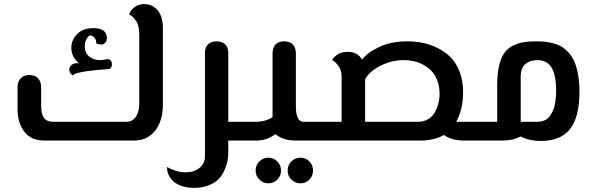

<svg xmlns="http://www.w3.org/2000/svg" viewBox="-20 -680 2889 929"><path d="M194.8 0Q129.9 0 97.4 -43Q64.9 -85.9 64.9 -151.9V-259.8Q64.9 -284.2 79.6 -300.5Q94.2 -316.9 122.1 -316.9Q150.4 -316.9 164.8 -300.5Q179.2 -284.2 179.2 -257.8V-169.9Q179.2 -127.9 192.6 -109.4Q206.1 -90.8 237.8 -90.8H591.8Q621.6 -90.8 637.7 -115.7Q653.8 -140.6 653.8 -178.2V-513.2Q653.8 -536.6 648.9 -554.7Q644 -572.8 635 -584Q626 -595.2 619.9 -600.3Q613.8 -605.5 605 -610.8Q607.9 -626 627.9 -643.1Q647.9 -660.2 678.2 -660.2Q717.8 -660.2 742.9 -629.9Q768.1 -599.6 768.1 -543.9V-174.8Q768.1 -95.2 730.5 -47.6Q692.9 0 628.9 0ZM333 -314Q318.4 -323.2 315.7 -338.4Q313 -353.5 325.4 -365Q337.9 -376.5 362.8 -374Q348.1 -383.8 336.7 -403.8Q325.2 -423.8 325.2 -448.2Q325.2 -486.3 353 -515.1Q380.9 -543.9 432.1 -543.9Q465.8 -543.9 481.4 -531.2Q497.1 -518.6 497.1 -497.1Q497.1 -480.5 488 -471.9Q479 -463.4 467.5 -464.6Q456.1 -465.8 445.8 -469.2Q446.8 -484.9 437.7 -496.6Q428.7 -508.3 414.1 -508.8Q405.3 -503.4 397.7 -489.5Q390.1 -475.6 390.1 -457Q390.1 -424.3 411.4 -406.7Q432.6 -389.2 462.9 -389.2Q470.2 -389.2 477.3 -390.1Q484.4 -391.1 491 -392.3Q497.6 -393.6 500 -394Q513.7 -394 518.8 -382.3Q523.9 -370.6 519.8 -358.6Q515.6 -346.7 506.8 -346.2Q335.9 -333.5 333 -314Z M1182.6 -90.8V0H1084.5V58.1Q1084.5 77.6 1081.1 97.4Q1077.6 117.2 1066.9 141.8Q1056.2 166.5 1039.1 185.1Q1022 203.6 991 216.3Q960 229 919.4 229Q882.8 229 855.2 218.5Q827.6 208 813.5 192.1Q799.3 176.3 793.2 159.7Q787.1 143.1 788.6 127.9Q805.7 138.7 830.6 146.2Q855.5 153.8 878.4 153.8Q919.9 153.8 945.8 132.1Q971.7 110.4 971.7 77.1V-425.8Q971.7 -452.1 987.3 -466.1Q1002.9 -480 1028.3 -480Q1053.7 -480 1069.1 -465.8Q1084.5 -451.7 1084.5 -424.8V-90.8Z M1447.8 -90.8H1532.7V0H1408.7Q1350.6 0 1312.5 -30.8Q1272.5 -1.5 1225.6 0H1182.6V-90.8H1225.6Q1266.1 -92.3 1298.8 -112.8V-421.9Q1298.8 -448.2 1312.7 -464.1Q1326.7 -480 1355.5 -480Q1383.8 -480 1397.7 -463.9Q1411.6 -447.8 1411.6 -420.9V-163.1Q1411.6 -130.9 1420.4 -110.8Q1429.2 -90.8 1447.8 -90.8ZM1277.8 83Q1304.2 83 1322 101.1Q1339.8 119.1 1339.8 145Q1339.8 170.9 1322 189Q1304.2 207 1277.8 207Q1252.9 207 1234.9 188.7Q1216.8 170.4 1216.8 145Q1216.8 119.6 1234.9 101.3Q1252.9 83 1277.8 83ZM1433.6 83Q1459.5 83 1477.1 101.1Q1494.6 119.1 1494.6 145Q1494.6 170.9 1477.1 189Q1459.5 207 1433.6 207Q1408.2 207 1389.9 189Q1371.6 170.9 1371.6 145Q1371.6 119.1 1389.9 101.1Q1408.2 83 1433.6 83Z M2187.5 -90.8H2323.7V0H2224.6Q2167 0 2127 -26.9Q2080.6 0 2015.6 0H1532.7V-90.8H1632.8V-312Q1632.8 -338.4 1618.4 -359.6Q1604 -380.9 1586.9 -389.2Q1595.2 -404.8 1614.3 -417Q1633.3 -429.2 1662.6 -429.2Q1710.9 -429.2 1731.9 -391.1Q1757.3 -425.8 1815.2 -452.9Q1873 -480 1949.7 -480Q1987.3 -480 2023.2 -473.1Q2059.1 -466.3 2095.7 -448.5Q2132.3 -430.7 2159.4 -403.8Q2186.5 -377 2203.6 -333.5Q2220.7 -290 2220.7 -234.9Q2220.7 -150.4 2187.5 -90.8ZM2003.9 -90.8Q2030.8 -90.8 2051.5 -103.3Q2072.3 -115.7 2083.7 -136.2Q2095.2 -156.7 2101.1 -179.7Q2106.9 -202.6 2106.9 -227.1Q2106.9 -262.2 2095.9 -290.5Q2085 -318.8 2067.6 -336.9Q2050.3 -355 2027.1 -367.2Q2003.9 -379.4 1980.7 -384.3Q1957.5 -389.2 1933.6 -389.2Q1874.5 -389.2 1820.1 -361.3Q1765.6 -333.5 1746.6 -295.9V-90.8Z M2573.7 -480Q2598.6 -480 2618.7 -477.8Q2638.7 -475.6 2661.1 -469.2Q2683.6 -462.9 2700.7 -451.9Q2717.8 -440.9 2733.9 -422.4Q2750 -403.8 2760.5 -378.7Q2771 -353.5 2777.3 -317.1Q2783.7 -280.8 2783.7 -235.8Q2783.7 -113.3 2738 -55.7Q2692.4 2 2597.7 2Q2539.1 2 2499.5 -20Q2460.9 0 2414.6 0H2323.7V-90.8H2385.7V-268.1Q2385.7 -320.3 2394 -357.9Q2402.3 -395.5 2417.2 -418.9Q2432.1 -442.4 2456.3 -456.1Q2480.5 -469.7 2508.1 -474.9Q2535.6 -480 2573.7 -480ZM2581.5 -90.8Q2601.6 -90.8 2616.9 -98.6Q2632.3 -106.4 2641.6 -120.1Q2650.9 -133.8 2657.2 -148.7Q2663.6 -163.6 2666.3 -182.1Q2668.9 -200.7 2669.9 -213.6Q2670.9 -226.6 2670.9 -240.2Q2670.9 -315.4 2649.2 -352.3Q2627.4 -389.2 2578.6 -389.2Q2544.4 -389.2 2522 -370.1Q2499.5 -351.1 2499.5 -308.1V-90.8Z"/></svg>

Font: El Messiri SemiBold
Style: Regular
Weight: 600
Designer: Mohamed Gaber
Foundry: Kief Type Foundry
Version: Version 2.007;PS 002.007;hotconv 1.0.88;makeotf.lib2.5.64775